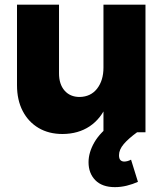

<svg xmlns="http://www.w3.org/2000/svg" viewBox="-20 -560 704 813"><path d="M229.9 -249.3Q229.9 -203.3 253.4 -176.4Q277 -149.4 317.3 -149.4Q364.6 -150.3 391.4 -185Q418.1 -219.7 418.1 -273.4H460Q460 -181.7 433.9 -119.4Q407.7 -57.1 359.6 -25.1Q311.6 7 244.7 7.4Q186.6 7.4 143.4 -18.1Q100.1 -43.7 76.1 -90Q52 -136.3 52 -199.3V-540.1H229.9ZM418.1 -540.1H596V0H418.1ZM459.4 -40 560.6 0Q524.4 26.3 504.1 49.9Q483.9 73.6 483.9 97.3Q483.9 111.6 489.9 117.9Q496 124.1 506.4 124.1Q512.3 124.1 519.9 122.1Q527.4 120.1 534.9 116.1L564.1 210Q542.1 220 516.9 226.2Q491.7 232.4 466.6 232.4Q412.6 232.4 383.7 203.1Q354.9 173.7 354.9 127Q354.9 85.6 379.7 42.5Q404.6 -0.6 459.4 -40Z"/></svg>

Font: Alexandria
Style: Regular
Weight: 400
Designer: Mohamed Gaber
Foundry: Kief Type Foundry
Version: Version 5.100